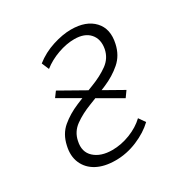

<svg xmlns="http://www.w3.org/2000/svg" viewBox="-109 -503 571 597"><g transform="rotate(-30 176.5 -205.0)"><path d="M141 6Q101 6 74 -8.5Q47 -23 35.5 -49.5Q24 -76 32 -110Q40 -147 65.5 -168.5Q91 -190 125.5 -204.5Q160 -219 194 -232Q228 -245 253 -263Q278 -281 284 -311Q290 -344 272 -364.5Q254 -385 217 -385Q189 -385 158 -374Q127 -363 103 -344L92 -370Q121 -393 157 -404.5Q193 -416 223 -416Q277 -416 304.5 -386.5Q332 -357 321 -308Q313 -271 287 -248.5Q261 -226 227 -211.5Q193 -197 159 -184Q125 -171 100 -153Q75 -135 69 -105Q61 -69 84 -48Q107 -27 148 -27Q180 -27 212 -39.5Q244 -52 266 -73L282 -50Q257 -26 219 -10Q181 6 141 6ZM264 -146 74 -256 88 -275 279 -167Z"/></g></svg>

Font: Ysabeau Infant ExtraLight
Style: Italic
Weight: 250
Italic angle: -12°
Designer: Christian Thalmann (Catharsis Fonts)
Version: Version 2.001;gftools[0.9.30]; featfreeze: ss01,ss02,lnum